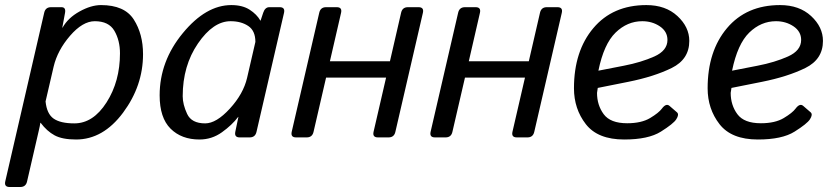

<svg xmlns="http://www.w3.org/2000/svg" viewBox="-50 -541 3300 756"><path d="M-12.2 195.3Q-34.2 195.3 -29.3 173.3L124 -490.7Q128.9 -512.7 150.9 -512.7H191.9Q210 -512.7 206.1 -490.7L195.3 -432.1H196.3Q217.8 -470.7 263.2 -495.8Q308.6 -521 347.7 -521Q440.4 -521 476.8 -464.1Q513.2 -407.2 513.2 -327.6Q513.2 -203.1 434.6 -97.4Q356 8.3 249.5 8.3Q195.3 8.3 165 -8.1Q134.8 -24.4 109.9 -57.6H108.9Q106.9 -43.9 103 -27.8L56.6 173.3Q51.8 195.3 29.8 195.3ZM129.4 -141.6Q134.3 -92.8 161.1 -74Q188 -55.2 242.7 -55.2Q316.9 -55.2 369.6 -137.9Q422.4 -220.7 422.4 -331.1Q422.4 -381.8 400.4 -419.7Q378.4 -457.5 323.2 -457.5Q275.4 -457.5 225.8 -400.1Q176.3 -342.8 161.1 -278.3Z M578.6 -165.5Q578.6 -299.8 669.7 -410.4Q760.7 -521 860.8 -521Q904.8 -521 933.1 -502.7Q961.4 -484.4 975.1 -460H976.1L986.3 -490.7Q993.7 -512.7 1010.3 -512.7H1051.3Q1073.2 -512.7 1068.4 -490.7L960 -22Q955.1 0 933.1 0H893.6Q872.1 0 876.5 -22L888.7 -80.6H887.7Q863.8 -48.8 824 -20.3Q784.2 8.3 735.4 8.3Q664.6 8.3 621.6 -34.4Q578.6 -77.1 578.6 -165.5ZM669.4 -162.1Q669.4 -129.9 686.8 -92.5Q704.1 -55.2 757.8 -55.2Q801.8 -55.2 855 -113.3Q908.2 -171.4 922.9 -234.4L955.6 -376Q955.6 -419.9 927.5 -438.7Q899.4 -457.5 857.9 -457.5Q789.6 -457.5 729.5 -369.9Q669.4 -282.2 669.4 -162.1Z M1115.7 0Q1093.8 0 1098.6 -22L1207 -490.7Q1211.9 -512.7 1233.9 -512.7H1275.9Q1297.9 -512.7 1293 -490.7L1249 -299.8H1485.4L1529.3 -490.7Q1534.2 -512.7 1556.2 -512.7H1598.1Q1620.1 -512.7 1615.2 -490.7L1506.8 -22Q1502 0 1480 0H1438Q1416 0 1420.9 -22L1470.2 -235.4H1233.9L1184.6 -22Q1179.7 0 1157.7 0Z M1662.6 0Q1640.6 0 1645.5 -22L1753.9 -490.7Q1758.8 -512.7 1780.8 -512.7H1822.8Q1844.7 -512.7 1839.8 -490.7L1795.9 -299.8H2032.2L2076.2 -490.7Q2081.1 -512.7 2103 -512.7H2145Q2167 -512.7 2162.1 -490.7L2053.7 -22Q2048.8 0 2026.9 0H1984.9Q1962.9 0 1967.8 -22L2017.1 -235.4H1780.8L1731.4 -22Q1726.6 0 1704.6 0Z M2210 -193.4Q2210 -339.8 2286.4 -430.4Q2362.8 -521 2495.1 -521Q2570.8 -521 2617.4 -477.8Q2664.1 -434.6 2664.1 -379.9Q2664.1 -307.6 2595 -273.4Q2525.9 -239.3 2423.8 -218.8L2303.7 -194.8Q2300.8 -176.3 2300.8 -175.3Q2300.8 -127 2327.1 -91.3Q2353.5 -55.7 2419.4 -55.7Q2475.6 -55.7 2509.8 -76.2Q2543.9 -96.7 2556.2 -113.3Q2573.2 -136.2 2586.9 -123.5L2615.7 -98.6Q2625 -90.3 2612.8 -71.3Q2601.6 -53.7 2552.2 -22.7Q2502.9 8.3 2407.7 8.3Q2303.7 8.3 2256.8 -52Q2210 -112.3 2210 -193.4ZM2306.2 -262.7 2406.2 -282.2Q2474.6 -295.4 2526.4 -318.6Q2578.1 -341.8 2578.1 -383.8Q2578.1 -417 2548.1 -437.3Q2518.1 -457.5 2479 -457.5Q2419.9 -457.5 2373.8 -412.6Q2327.6 -367.7 2306.2 -262.7Z M2736.3 -193.4Q2736.3 -339.8 2812.7 -430.4Q2889.2 -521 3021.5 -521Q3097.2 -521 3143.8 -477.8Q3190.4 -434.6 3190.4 -379.9Q3190.4 -307.6 3121.3 -273.4Q3052.2 -239.3 2950.2 -218.8L2830.1 -194.8Q2827.1 -176.3 2827.1 -175.3Q2827.1 -127 2853.5 -91.3Q2879.9 -55.7 2945.8 -55.7Q3002 -55.7 3036.1 -76.2Q3070.3 -96.7 3082.5 -113.3Q3099.6 -136.2 3113.3 -123.5L3142.1 -98.6Q3151.4 -90.3 3139.2 -71.3Q3127.9 -53.7 3078.6 -22.7Q3029.3 8.3 2934.1 8.3Q2830.1 8.3 2783.2 -52Q2736.3 -112.3 2736.3 -193.4ZM2832.5 -262.7 2932.6 -282.2Q3001 -295.4 3052.7 -318.6Q3104.5 -341.8 3104.5 -383.8Q3104.5 -417 3074.5 -437.3Q3044.4 -457.5 3005.4 -457.5Q2946.3 -457.5 2900.1 -412.6Q2854 -367.7 2832.5 -262.7Z"/></svg>

Font: Istok
Style: Italic
Weight: 500
Italic angle: -13°
Designer: Andrey V. Panov
Foundry: Andrey V. Panov
Version: Version 1.0.3